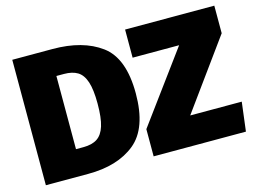

<svg xmlns="http://www.w3.org/2000/svg" viewBox="-94 -862 1377 1029"><g transform="rotate(-15 594.0 -348.0)"><path d="M636 -351Q636 -158 539 -79Q442 0 278 0H43V-696H266Q434 -696 535 -621.5Q636 -547 636 -351ZM249 -551V-145H290Q338 -145 367 -164Q396 -183 410 -227.5Q424 -272 424 -351Q424 -429 409.5 -472.5Q395 -516 366 -533.5Q337 -551 291 -551ZM1164 -696V-543L887 -161H1173L1153 0H641V-151L927 -540H669V-696Z"/></g></svg>

Font: Fira Sans Black
Style: Regular
Weight: 900
Designer: Carrois Corporate & Edenspiekermann AG
Foundry: Carrois Corporate GbR & Edenspiekermann AG
Version: Version 4.203